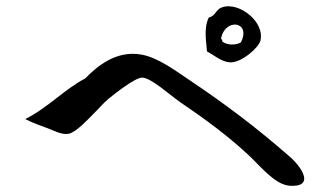

<svg xmlns="http://www.w3.org/2000/svg" viewBox="-20 -662 1040 616"><path d="M816 -533C822 -561 807 -591 783 -612C757 -635 721 -649 691 -638C673 -632 671 -610 650 -606C632 -570 643 -522 644 -497C667 -485 690 -464 717 -462C753 -459 811 -509 816 -533ZM956 -89C956 -110 931 -141 910 -159C800 -255 703 -328 585 -407C539 -438 485 -478 433 -487C353 -501 292 -450 253 -410C190 -378 132 -315 61 -280C86 -267 107 -260 129 -252C151 -244 178 -228 201 -233C225 -238 265 -282 278 -295C296 -312 311 -331 328 -345C348 -361 413 -413 436 -413C464 -413 524 -358 557 -335C638 -280 713 -225 780 -162C818 -126 863 -69 910 -66C944 -64 956 -74 956 -89ZM753 -526C736 -516 707 -517 693 -529C694 -533 692 -536 689 -537C695 -575 726 -589 745 -581C760 -575 768 -556 753 -526Z"/></svg>

Font: Yuji Syuku Std R
Style: Regular
Weight: 400
Designer: Kataoka Yuji
Foundry: Kinuta Font Factory
Version: Version 3.000;hotconv 1.0.111;makeotfexe 2.5.65597